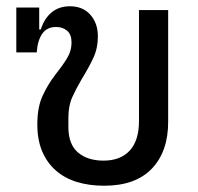

<svg xmlns="http://www.w3.org/2000/svg" viewBox="-20 -580 632 612"><path d="M312 12Q264 12 225 0Q186 -12 158 -36.5Q130 -61 114.5 -97.5Q99 -134 99 -183Q99 -238 115.5 -274Q132 -310 155 -340Q178 -369 193 -393Q208 -417 208 -445Q208 -470 194 -482Q180 -494 159 -494Q130 -494 115 -473Q100 -452 97 -413H32V-556H105V-486H110Q121 -521 144.5 -540.5Q168 -560 203 -560Q244 -560 268 -533Q292 -506 292 -464Q292 -427 278 -396.5Q264 -366 240 -327Q223 -298 210.5 -270.5Q198 -243 198 -205V-175Q198 -120 228.5 -94Q259 -68 310 -68Q364 -68 393.5 -100Q423 -132 423 -194V-548H516V-191Q516 -97 464 -42.5Q412 12 312 12Z"/></svg>

Font: IBM Plex Sans Thai Text
Style: Regular
Weight: 450
Designer: Mike Abbink, Paul van der Laan, Pieter van Rosmalen, Ben Mitchell, Mark Frömberg
Foundry: Bold Monday
Version: Version 1.1